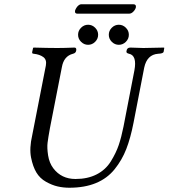

<svg xmlns="http://www.w3.org/2000/svg" viewBox="-20 -870 790 900"><path d="M586 -806H342Q329 -806 332 -821Q334 -827 338.5 -834Q343 -841 349 -845.5Q355 -850 360 -850H605Q619 -850 617 -836Q615 -826 605.5 -816Q596 -806 586 -806ZM305 10Q277 10 250.5 4Q224 -2 195.5 -18Q167 -34 150.5 -61.5Q134 -89 125.5 -132Q117 -175 131 -236L195 -563Q200 -590 183 -602.5Q166 -615 138 -618Q129 -618 131 -627L135 -645L137 -647Q207 -645 249 -645Q281 -645 329 -647Q340 -647 337 -632Q335 -621 322 -618Q279 -607 270 -555L214 -269Q206 -225 203 -201Q200 -177 205.5 -141.5Q211 -106 230 -81Q268 -31 334 -31Q391 -31 433 -52.5Q475 -74 499.5 -113.5Q524 -153 536.5 -190Q549 -227 559 -277L610 -540Q623 -610 585 -618Q570 -621 573 -631Q575 -647 591 -647Q639 -645 652 -645Q677 -645 749 -647L750 -645L747 -627Q745 -619 721 -618Q669 -614 656 -553L606 -295Q592 -223 572 -171.5Q552 -120 517.5 -77Q483 -34 430 -12Q377 10 305 10ZM360 -674Q346 -688 346 -707Q346 -726 360 -740Q374 -754 393 -754Q412 -754 426 -740Q440 -726 440 -707Q440 -688 426 -674Q412 -660 393 -660Q374 -660 360 -674ZM504 -674Q490 -688 490 -707Q490 -726 504 -740Q518 -754 537 -754Q556 -754 570 -740Q584 -726 584 -707Q584 -688 570 -674Q556 -660 537 -660Q518 -660 504 -674Z"/></svg>

Font: Linux Libertine O
Style: Italic
Weight: 400
Italic angle: -12°
Designer: Philipp H. Poll
Foundry: Philipp H. Poll
Version: Version 5.1.6